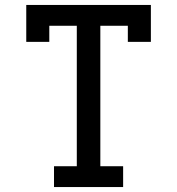

<svg xmlns="http://www.w3.org/2000/svg" viewBox="-20 -755 715 775"><path d="M198 0V-84H290V-651H179V-586H86V-735H589V-586H496V-651H385V-84H477V0Z"/></svg>

Font: Iosevka Etoile Medium
Style: Regular
Weight: 500
Designer: Belleve Invis
Foundry: Belleve Invis
Version: Version 22.1.2; ttfautohint (v1.8.4)